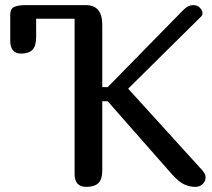

<svg xmlns="http://www.w3.org/2000/svg" viewBox="-20 -729 827 749"><path d="M379 -389H400L694 -689Q705 -700 714.5 -704.5Q724 -709 734 -709Q750 -709 760 -698.5Q770 -688 770 -677Q770 -670 765 -665L480 -383L768 -66Q774 -59 778 -52Q782 -45 782 -37Q782 -23 771 -11.5Q760 0 741 0Q721 0 700 -9Q679 -18 651 -49L400 -334H379V-65Q379 -29 363.5 -14.5Q348 0 317 0Q271 0 271 -50V-656H121V-585Q121 -549 106.5 -534.5Q92 -520 63 -520Q20 -520 20 -570V-672Q20 -695 35.5 -702Q51 -709 80 -709H312H315Q379 -709 379 -632Z"/></svg>

Font: Marmelad
Style: Regular
Weight: 400
Designer: Manvel Shmavonyan
Foundry: Cyreal
Version: Version 1.110; ttfautohint (v1.8.4.7-5d5b)